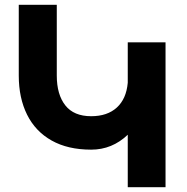

<svg xmlns="http://www.w3.org/2000/svg" viewBox="-20 -777 779 798"><path d="M668 -601V1H511V-217Q446 -155 359 -155Q262 -155 194.5 -193Q127 -231 92.5 -300.5Q58 -370 58 -463V-757H216V-463Q216 -384 251.5 -339Q287 -294 359 -294Q426 -294 465.5 -330Q505 -366 511 -433V-601Z"/></svg>

Font: Montserrat arm2 SemiBold
Style: Regular
Weight: 600
Designer: Julieta Ulanovsky
Foundry: Julieta Ulanovsky
Version: Version 6.000